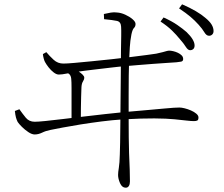

<svg xmlns="http://www.w3.org/2000/svg" viewBox="-20 -808 1040 891"><path d="M862 -575Q852 -575 842 -591Q832 -607 815 -626Q799 -646 778 -666.5Q757 -687 725 -708L739 -727Q777 -710 803 -692Q829 -674 846 -659Q883 -623 883 -597Q883 -586 877 -580.5Q871 -575 862 -575ZM564 63Q546 63 537 42Q528 21 528 4Q528 -9 531.5 -29.5Q535 -50 536 -91Q537 -107 537.5 -147.5Q538 -188 538.5 -241Q539 -294 539.5 -349Q540 -404 540.5 -450Q541 -496 541 -521Q541 -549 541.5 -580.5Q542 -612 542.5 -640Q543 -668 542 -684Q541 -707 522.5 -711Q504 -715 463 -719L462 -743Q479 -747 494 -749.5Q509 -752 523 -750Q541 -749 561 -740Q581 -731 595 -719Q609 -707 609 -697Q609 -685 602 -678.5Q595 -672 590 -649Q584 -618 582.5 -590Q581 -562 579 -525Q578 -499 577.5 -457Q577 -415 577 -365Q577 -315 577 -264Q577 -213 577.5 -169.5Q578 -126 579 -97Q581 -60 582 -21Q583 18 583 34Q583 47 578 55Q573 63 564 63ZM312 -245Q312 -258 312 -280.5Q312 -303 312 -327Q312 -351 312 -371Q312 -391 312 -399Q312 -429 310.5 -443Q309 -457 301.5 -464Q294 -471 276 -479L279 -493Q294 -492 304 -491Q314 -490 327 -485Q336 -482 346 -475.5Q356 -469 363.5 -461.5Q371 -454 371 -448Q371 -439 365 -430Q359 -421 358 -403Q357 -382 356.5 -359Q356 -336 355.5 -308.5Q355 -281 355 -245ZM141 -184Q128 -184 111.5 -195Q95 -206 81.5 -219.5Q68 -233 62 -242Q57 -252 54 -263Q51 -274 49 -293L70 -301Q84 -281 99.5 -262Q115 -243 141 -243Q157 -243 191 -246.5Q225 -250 271 -255.5Q317 -261 367.5 -267Q418 -273 467.5 -278.5Q517 -284 558 -288Q627 -294 672 -298Q717 -302 744 -304.5Q771 -307 786.5 -308Q802 -309 813 -309Q822 -309 836.5 -305.5Q851 -302 866 -295.5Q881 -289 891 -280.5Q901 -272 901 -263Q901 -251 895 -248.5Q889 -246 880 -246Q867 -246 846 -248.5Q825 -251 789.5 -254.5Q754 -258 696.5 -258.5Q639 -259 551 -254Q503 -251 452 -244.5Q401 -238 354 -230.5Q307 -223 270.5 -216Q234 -209 214 -205Q193 -201 175.5 -192.5Q158 -184 141 -184ZM253 -462Q242 -462 229 -472Q216 -482 205.5 -495.5Q195 -509 189 -520Q186 -525 183 -536Q180 -547 179 -557L195 -566Q210 -548 229 -530.5Q248 -513 274 -513Q290 -513 324.5 -516Q359 -519 404 -523.5Q449 -528 496.5 -533Q544 -538 587.5 -543.5Q631 -549 662.5 -553Q694 -557 705 -559Q724 -563 735 -566Q746 -569 753 -571Q760 -573 766 -573Q773 -573 784 -570.5Q795 -568 805.5 -563Q816 -558 823 -551Q830 -544 830 -534Q830 -524 820.5 -522Q811 -520 799 -519Q783 -518 754 -516Q725 -514 689.5 -511.5Q654 -509 620 -506Q586 -503 561 -501Q534 -499 492.5 -494Q451 -489 408 -484Q365 -479 333 -474Q317 -472 292 -467Q267 -462 253 -462ZM950 -642Q938 -642 928.5 -658Q919 -674 902 -693Q884 -713 864 -730Q844 -747 811 -769L825 -788Q862 -772 889 -756Q916 -740 932 -726Q953 -709 962 -694Q971 -679 971 -664Q971 -654 965 -648Q959 -642 950 -642Z"/></svg>

Font: Noto Serif SC ExtraLight
Style: Regular
Weight: 200
Designer: Ryoko NISHIZUKA 西塚涼子 (kana & ideographs); Frank Grießhammer (Latin, Greek & Cyrillic); Wenlong ZHANG 张文龙 (bopomofo); San
Foundry: Adobe
Version: Version 2.002-H1;hotconv 1.1.0;makeotfexe 2.6.0